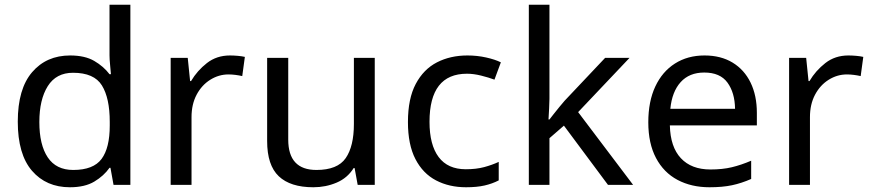

<svg xmlns="http://www.w3.org/2000/svg" viewBox="-20 -780 3677 810"><path d="M275 10Q175 10 115 -59.5Q55 -129 55 -267Q55 -405 115.5 -475.5Q176 -546 276 -546Q338 -546 377.5 -523Q417 -500 442 -467H448Q447 -480 444.5 -505.5Q442 -531 442 -546V-760H530V0H459L446 -72H442Q418 -38 378 -14Q338 10 275 10ZM289 -63Q374 -63 408.5 -109.5Q443 -156 443 -250V-266Q443 -366 410 -419.5Q377 -473 288 -473Q217 -473 181.5 -416.5Q146 -360 146 -265Q146 -169 181.5 -116Q217 -63 289 -63Z M950 -546Q965 -546 982.5 -544.5Q1000 -543 1013 -540L1002 -459Q989 -462 973.5 -464Q958 -466 944 -466Q903 -466 867 -443.5Q831 -421 809.5 -380.5Q788 -340 788 -286V0H700V-536H772L782 -438H786Q812 -482 853 -514Q894 -546 950 -546Z M1561 -536V0H1489L1476 -71H1472Q1446 -29 1400 -9.5Q1354 10 1302 10Q1205 10 1156 -36.5Q1107 -83 1107 -185V-536H1196V-191Q1196 -63 1315 -63Q1404 -63 1438.5 -113Q1473 -163 1473 -257V-536Z M1946 10Q1875 10 1819.5 -19Q1764 -48 1732.5 -109Q1701 -170 1701 -265Q1701 -364 1734 -426Q1767 -488 1823.5 -517Q1880 -546 1952 -546Q1993 -546 2031 -537.5Q2069 -529 2093 -517L2066 -444Q2042 -453 2010 -461Q1978 -469 1950 -469Q1792 -469 1792 -266Q1792 -169 1830.5 -117.5Q1869 -66 1945 -66Q1989 -66 2022.5 -75Q2056 -84 2084 -97V-19Q2057 -5 2024.5 2.5Q1992 10 1946 10Z M2298 -363Q2298 -347 2296.5 -321Q2295 -295 2294 -276H2298Q2304 -284 2316 -299Q2328 -314 2340.5 -329.5Q2353 -345 2362 -355L2533 -536H2636L2419 -307L2651 0H2545L2359 -250L2298 -197V0H2211V-760H2298Z M2952 -546Q3021 -546 3070.5 -516Q3120 -486 3146.5 -431.5Q3173 -377 3173 -304V-251H2806Q2808 -160 2852.5 -112.5Q2897 -65 2977 -65Q3028 -65 3067.5 -74.5Q3107 -84 3149 -102V-25Q3108 -7 3068 1.5Q3028 10 2973 10Q2897 10 2838.5 -21Q2780 -52 2747.5 -113.5Q2715 -175 2715 -264Q2715 -352 2744.5 -415Q2774 -478 2827.5 -512Q2881 -546 2952 -546ZM2951 -474Q2888 -474 2851.5 -433.5Q2815 -393 2808 -321H3081Q3080 -389 3049 -431.5Q3018 -474 2951 -474Z M3559 -546Q3574 -546 3591.5 -544.5Q3609 -543 3622 -540L3611 -459Q3598 -462 3582.5 -464Q3567 -466 3553 -466Q3512 -466 3476 -443.5Q3440 -421 3418.5 -380.5Q3397 -340 3397 -286V0H3309V-536H3381L3391 -438H3395Q3421 -482 3462 -514Q3503 -546 3559 -546Z"/></svg>

Font: RS Noto Sans
Style: Regular
Weight: 400
Designer: Monotype Design Team
Foundry: Monotype Imaging Inc.
Version: Version 3.10